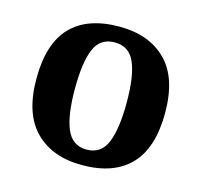

<svg xmlns="http://www.w3.org/2000/svg" viewBox="-86 -643 786 748"><g transform="rotate(15 306.5 -269.5)"><path d="M305 10Q185 10 116 -59.5Q47 -129 47 -270Q47 -411 113 -480Q179 -549 308 -549Q428 -549 497 -480Q566 -411 566 -270Q566 -129 499.5 -59.5Q433 10 305 10ZM307 -53Q365 -53 388 -108.5Q411 -164 411 -271Q411 -377 387.5 -431Q364 -485 306 -485Q248 -485 225 -431.5Q202 -378 202 -270Q202 -164 225.5 -108.5Q249 -53 307 -53Z"/></g></svg>

Font: Noto Serif Vithkuqi
Style: Bold
Weight: 700
Version: Version 1.005